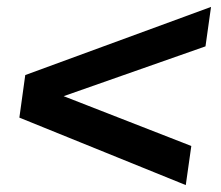

<svg xmlns="http://www.w3.org/2000/svg" viewBox="-20 -532 639 555"><path d="M574 -398 164 -254 533 -110 517 3 36 -192 53 -315 590 -512Z"/></svg>

Font: Chivo
Style: Bold Italic
Weight: 700
Italic angle: -8.05°
Designer: Hector Gatti
Foundry: Omnibus-Type
Version: Version 1.007